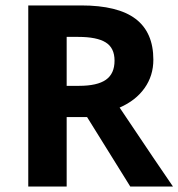

<svg xmlns="http://www.w3.org/2000/svg" viewBox="-20 -683 653 703"><path d="M224.1 -368.7H269.5Q335.9 -368.7 367.7 -390.9Q399.4 -413.1 399.4 -460.9Q399.4 -507.8 366.9 -527.8Q334.5 -547.9 266.6 -547.9H224.1ZM224.1 -254.4V0H83.5V-663.1H276.9Q411.6 -663.1 476.6 -613.8Q541.5 -564.5 541.5 -464.4Q541.5 -405.8 509.3 -360.4Q477.1 -314.9 418 -289.1Q567.9 -65.4 613.3 0H457L298.8 -254.4Z"/></svg>

Font: Bpm'online Open Sans
Style: Bold
Weight: 700
Foundry: Ascender Corporation
Version: Version 1.10